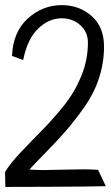

<svg xmlns="http://www.w3.org/2000/svg" viewBox="-20 -736 436 756"><path d="M366.2 -67.4 396.5 -2.9Q323.2 -1 167 -0.5Q10.7 0 1 0Q1 -7.8 0.5 -27.3Q0 -46.9 0 -58.6Q18.6 -90.8 61.5 -136.2Q104.5 -181.6 147.5 -225.1Q190.4 -268.6 231.9 -320.3Q273.4 -372.1 299.8 -436Q326.2 -500 326.2 -567.4Q326.2 -610.4 295.9 -637.2Q265.6 -664.1 222.7 -664.1Q172.9 -664.1 130.4 -623.5Q87.9 -583 71.3 -500L27.3 -515.6Q31.2 -610.4 89.4 -663.1Q147.5 -715.8 223.6 -715.8Q292 -715.8 340.8 -672.9Q389.6 -629.9 389.6 -552.7Q389.6 -489.3 370.1 -429.2Q350.6 -369.1 313.5 -316.4Q276.4 -263.7 244.1 -226.1Q211.9 -188.5 163.6 -139.2Q115.2 -89.8 95.7 -68.4Q128.9 -66.4 152.3 -66.4Q176.8 -66.4 228.5 -67.9Q280.3 -69.3 305.7 -69.3Q329.1 -69.3 366.2 -67.4Z"/></svg>

Font: Neucha
Style: Regular
Weight: 400
Designer: Jovanny Lemonad
Foundry: Jovanny Lemonad
Version: Version 001.001